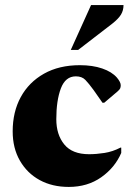

<svg xmlns="http://www.w3.org/2000/svg" viewBox="-20 -727 528 757"><path d="M251 10Q186 10 136.5 -17Q87 -44 58.5 -93.5Q30 -143 30 -209Q30 -286 62 -344.5Q94 -403 153.5 -436.5Q213 -470 295 -470Q345 -470 383 -457Q421 -444 441 -421Q456 -403 456 -391Q456 -384 454 -379Q452 -374 444 -367L391 -322H384L349 -372Q330 -398 316.5 -412Q303 -426 279 -426Q238 -426 220 -378.5Q202 -331 202 -257Q202 -196 233.5 -157.5Q265 -119 331 -119Q360 -119 392 -124Q424 -129 455 -145H458V-124Q433 -66 379 -28Q325 10 251 10ZM259 -530 339 -707H467Q467 -686 457 -669.5Q447 -653 423 -634L288 -530Z"/></svg>

Font: Spectral ExtraBold
Style: Regular
Weight: 800
Designer: Jean-Baptiste Levee
Foundry: Production Type
Version: Version 2.001